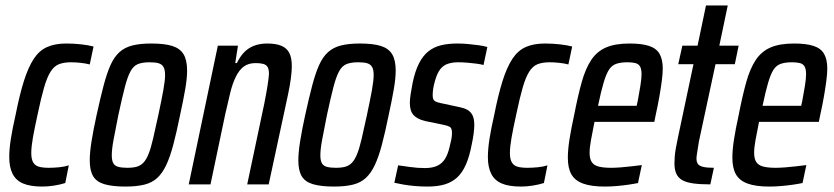

<svg xmlns="http://www.w3.org/2000/svg" viewBox="-20 -678 3067 706"><path d="M136 8Q91 8 64.5 -3.5Q38 -15 26 -39.5Q14 -64 14 -100Q14 -130 20 -168Q26 -206 37 -254Q52 -330 68 -380.5Q84 -431 104 -461.5Q124 -492 153 -505Q182 -518 224 -518Q251 -518 278 -515Q305 -512 324 -507L310 -441Q295 -445 276 -447Q257 -449 241 -449Q215 -449 197 -442Q179 -435 166 -414.5Q153 -394 142 -356Q131 -318 118 -256Q107 -206 101 -172Q95 -138 95 -115Q95 -93 102 -81Q109 -69 123 -65Q137 -61 160 -61Q177 -61 197.5 -63Q218 -65 233 -70L220 -5Q201 1 178.5 4.5Q156 8 136 8Z M441 8Q394 8 364.5 -0.5Q335 -9 322.5 -30Q310 -51 310 -88Q310 -117 316.5 -158Q323 -199 335 -254Q349 -318 361 -363.5Q373 -409 386.5 -439Q400 -469 419.5 -486.5Q439 -504 467.5 -511Q496 -518 536 -518Q585 -518 613.5 -509Q642 -500 655 -478.5Q668 -457 668 -418Q668 -390 661 -349.5Q654 -309 642 -254Q629 -190 617 -145Q605 -100 591 -70.5Q577 -41 558 -23.5Q539 -6 510.5 1Q482 8 441 8ZM448 -61Q469 -61 483 -65Q497 -69 507.5 -80Q518 -91 526.5 -112.5Q535 -134 543 -168.5Q551 -203 562 -254Q574 -310 580.5 -346Q587 -382 587 -402Q587 -422 581 -432Q575 -442 563 -445.5Q551 -449 530 -449Q504 -449 487.5 -442.5Q471 -436 460 -416Q449 -396 439 -357.5Q429 -319 415 -254Q404 -199 397.5 -164Q391 -129 391 -107Q391 -88 396.5 -78Q402 -68 415 -64.5Q428 -61 448 -61Z M674 0 781 -510H855L845 -446H851Q862 -469 877 -485Q892 -501 913.5 -509.5Q935 -518 962 -518Q995 -518 1015 -509.5Q1035 -501 1044 -483Q1053 -465 1053 -435Q1053 -416 1049.5 -389.5Q1046 -363 1039 -330L968 0H889L952 -298Q960 -339 964 -364.5Q968 -390 969 -406Q969 -423 964 -431.5Q959 -440 948 -443Q937 -446 920 -446Q893 -446 876 -433Q859 -420 847 -395.5Q835 -371 826.5 -336.5Q818 -302 808 -257L754 0Z M1208 8Q1161 8 1131.5 -0.5Q1102 -9 1089.5 -30Q1077 -51 1077 -88Q1077 -117 1083.5 -158Q1090 -199 1102 -254Q1116 -318 1128 -363.5Q1140 -409 1153.5 -439Q1167 -469 1186.5 -486.5Q1206 -504 1234.5 -511Q1263 -518 1303 -518Q1352 -518 1380.5 -509Q1409 -500 1422 -478.5Q1435 -457 1435 -418Q1435 -390 1428 -349.5Q1421 -309 1409 -254Q1396 -190 1384 -145Q1372 -100 1358 -70.5Q1344 -41 1325 -23.5Q1306 -6 1277.5 1Q1249 8 1208 8ZM1215 -61Q1236 -61 1250 -65Q1264 -69 1274.5 -80Q1285 -91 1293.5 -112.5Q1302 -134 1310 -168.5Q1318 -203 1329 -254Q1341 -310 1347.5 -346Q1354 -382 1354 -402Q1354 -422 1348 -432Q1342 -442 1330 -445.5Q1318 -449 1297 -449Q1271 -449 1254.5 -442.5Q1238 -436 1227 -416Q1216 -396 1206 -357.5Q1196 -319 1182 -254Q1171 -199 1164.5 -164Q1158 -129 1158 -107Q1158 -88 1163.5 -78Q1169 -68 1182 -64.5Q1195 -61 1215 -61Z M1551 8Q1529 8 1505.5 6Q1482 4 1462.5 0.5Q1443 -3 1430 -6L1444 -70Q1451 -69 1462.5 -67.5Q1474 -66 1487.5 -64Q1501 -62 1515 -61Q1529 -60 1542 -60Q1570 -60 1588 -68.5Q1606 -77 1616.5 -94Q1627 -111 1633 -137Q1637 -152 1639.5 -165Q1642 -178 1642 -189Q1642 -207 1634 -211.5Q1626 -216 1611 -219L1543 -233Q1514 -240 1500.5 -255Q1487 -270 1487 -300Q1487 -313 1490 -332Q1493 -351 1497 -372Q1506 -416 1520.5 -444.5Q1535 -473 1555 -489Q1575 -505 1601.5 -511.5Q1628 -518 1662 -518Q1682 -518 1702.5 -516Q1723 -514 1741.5 -511.5Q1760 -509 1772 -505L1758 -439Q1747 -442 1731.5 -444Q1716 -446 1698.5 -447.5Q1681 -449 1665 -449Q1644 -449 1627 -443.5Q1610 -438 1598.5 -423Q1587 -408 1579 -379Q1575 -365 1573 -352.5Q1571 -340 1571 -328Q1571 -312 1578 -307Q1585 -302 1600 -299L1670 -284Q1686 -281 1698 -274.5Q1710 -268 1717 -255Q1724 -242 1724 -218Q1724 -205 1721.5 -186Q1719 -167 1714 -144Q1706 -102 1693 -72.5Q1680 -43 1661 -25.5Q1642 -8 1615.5 0Q1589 8 1551 8Z M1896 8Q1851 8 1824.5 -3.5Q1798 -15 1786 -39.5Q1774 -64 1774 -100Q1774 -130 1780 -168Q1786 -206 1797 -254Q1812 -330 1828 -380.5Q1844 -431 1864 -461.5Q1884 -492 1913 -505Q1942 -518 1984 -518Q2011 -518 2038 -515Q2065 -512 2084 -507L2070 -441Q2055 -445 2036 -447Q2017 -449 2001 -449Q1975 -449 1957 -442Q1939 -435 1926 -414.5Q1913 -394 1902 -356Q1891 -318 1878 -256Q1867 -206 1861 -172Q1855 -138 1855 -115Q1855 -93 1862 -81Q1869 -69 1883 -65Q1897 -61 1920 -61Q1937 -61 1957.5 -63Q1978 -65 1993 -70L1980 -5Q1961 1 1938.5 4.5Q1916 8 1896 8Z M2204 8Q2154 8 2124 -3Q2094 -14 2081 -37Q2068 -60 2068 -98Q2068 -127 2074 -165.5Q2080 -204 2091 -254Q2105 -326 2119 -376Q2133 -426 2154 -457.5Q2175 -489 2208.5 -503.5Q2242 -518 2295 -518Q2340 -518 2367 -509Q2394 -500 2405.5 -479.5Q2417 -459 2417 -426Q2417 -407 2413.5 -380.5Q2410 -354 2404.5 -322.5Q2399 -291 2391 -255L2386 -230H2166Q2158 -190 2153 -162.5Q2148 -135 2148 -116Q2148 -94 2156 -82Q2164 -70 2181.5 -65.5Q2199 -61 2227 -61Q2242 -61 2262 -62.5Q2282 -64 2302.5 -66.5Q2323 -69 2340 -71L2326 -5Q2312 -2 2291.5 1Q2271 4 2248.5 6Q2226 8 2204 8ZM2179 -289H2321L2325 -307Q2330 -334 2334.5 -361Q2339 -388 2339 -405Q2339 -424 2333.5 -433.5Q2328 -443 2316.5 -446Q2305 -449 2287 -449Q2263 -449 2246.5 -443.5Q2230 -438 2219.5 -422Q2209 -406 2199.5 -374Q2190 -342 2179 -289Z M2592 0Q2555 0 2529.5 -3.5Q2504 -7 2489 -15.5Q2474 -24 2467 -39Q2460 -54 2460 -77Q2460 -88 2461 -101.5Q2462 -115 2465 -132.5Q2468 -150 2473 -173L2530 -442H2474L2489 -510H2545L2576 -658H2656L2625 -510H2696L2682 -442H2611L2550 -158Q2548 -145 2546 -132.5Q2544 -120 2542.5 -110.5Q2541 -101 2541 -95Q2541 -83 2546 -75.5Q2551 -68 2565 -64.5Q2579 -61 2605 -61Z M2809 8Q2759 8 2729 -3Q2699 -14 2686 -37Q2673 -60 2673 -98Q2673 -127 2679 -165.5Q2685 -204 2696 -254Q2710 -326 2724 -376Q2738 -426 2759 -457.5Q2780 -489 2813.5 -503.5Q2847 -518 2900 -518Q2945 -518 2972 -509Q2999 -500 3010.5 -479.5Q3022 -459 3022 -426Q3022 -407 3018.5 -380.5Q3015 -354 3009.5 -322.5Q3004 -291 2996 -255L2991 -230H2771Q2763 -190 2758 -162.5Q2753 -135 2753 -116Q2753 -94 2761 -82Q2769 -70 2786.5 -65.5Q2804 -61 2832 -61Q2847 -61 2867 -62.5Q2887 -64 2907.5 -66.5Q2928 -69 2945 -71L2931 -5Q2917 -2 2896.5 1Q2876 4 2853.5 6Q2831 8 2809 8ZM2784 -289H2926L2930 -307Q2935 -334 2939.5 -361Q2944 -388 2944 -405Q2944 -424 2938.5 -433.5Q2933 -443 2921.5 -446Q2910 -449 2892 -449Q2868 -449 2851.5 -443.5Q2835 -438 2824.5 -422Q2814 -406 2804.5 -374Q2795 -342 2784 -289Z"/></svg>

Font: Saira ExtraCondensed Medium
Style: Italic
Weight: 500
Width: 2
Italic angle: -12°
Designer: Hector Gatti with collaboration of the Omnibus-Type team
Foundry: Omnibus-Type
Version: Version 1.101